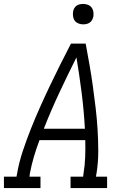

<svg xmlns="http://www.w3.org/2000/svg" viewBox="-33 -957 653 977"><path d="M-13 0V-58H51L54 -74Q64 -131 82.5 -187Q101 -243 123 -298.5Q145 -354 169.5 -409Q194 -464 220 -518.5Q246 -573 273 -627Q300 -681 328 -735H403Q413 -681 422.5 -627Q432 -573 439.5 -518.5Q447 -464 453.5 -409.5Q460 -355 463.5 -299Q467 -243 467 -186.5Q467 -130 458 -74L455 -58H512V0H326V-58H390L392 -74Q399 -116 400.5 -159Q402 -202 401 -244H168Q152 -202 139.5 -159.5Q127 -117 119 -74L117 -58H173V0ZM399 -302Q394 -394 382.5 -484.5Q371 -575 356 -665Q311 -575 268.5 -484.5Q226 -394 190 -302ZM390 -833Q378 -833 366.5 -837.5Q355 -842 348 -851Q341 -860 339 -872.5Q337 -885 339 -898Q340 -906 344.5 -914.5Q349 -923 356.5 -928Q364 -933 373 -935Q382 -937 390 -937Q403 -937 414.5 -932.5Q426 -928 433 -919Q440 -910 442 -897.5Q444 -885 442 -872Q440 -864 435.5 -855.5Q431 -847 423.5 -842Q416 -837 407.5 -835Q399 -833 390 -833Z"/></svg>

Font: Iosevka Curly Slab LtEx
Style: Italic
Weight: 300
Width: 7
Italic angle: -9°
Monospace: yes
Designer: Belleve Invis
Foundry: Belleve Invis
Version: Version 11.1.0; ttfautohint (v1.8.3)